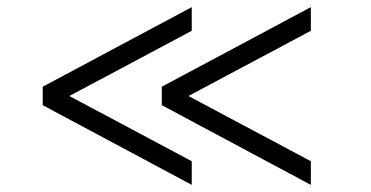

<svg xmlns="http://www.w3.org/2000/svg" viewBox="-20 -521 1040 538"><path d="M517.3 -3 99.7 -226.3V-278L517.3 -501V-434.7L174.3 -252L517.3 -69.3ZM851 -3 433.3 -226.3V-278L851 -501V-434.7L508 -252L851 -69.3Z"/></svg>

Font: Asta Sans Light
Style: Regular
Weight: 300
Designer: 42dot
Version: Version 1.000